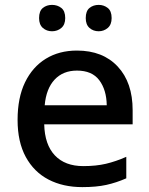

<svg xmlns="http://www.w3.org/2000/svg" viewBox="-20 -849 612 786"><path d="M295 -642Q401 -642 462 -576.5Q523 -511 523 -398V-340H161Q163 -257 204.5 -213Q246 -169 321 -169Q373 -169 413.5 -178.5Q454 -188 497 -207V-119Q456 -101 415 -92Q374 -83 317 -83Q238 -83 178.5 -114Q119 -145 85.5 -206.5Q52 -268 52 -358Q52 -449 82.5 -512Q113 -575 167.5 -608.5Q222 -642 295 -642ZM295 -560Q238 -560 203.5 -523Q169 -486 163 -418H417Q416 -481 386.5 -520.5Q357 -560 295 -560ZM140 -775Q140 -804 155.5 -816.5Q171 -829 193 -829Q215 -829 231 -816.5Q247 -804 247 -775Q247 -748 231 -734.5Q215 -721 193 -721Q171 -721 155.5 -734.5Q140 -748 140 -775ZM331 -775Q331 -804 346.5 -816.5Q362 -829 384 -829Q405 -829 421 -816.5Q437 -804 437 -775Q437 -748 421 -734.5Q405 -721 384 -721Q362 -721 346.5 -734.5Q331 -748 331 -775Z"/></svg>

Font: Noto Sans Kannada UI Medium
Style: Regular
Weight: 500
Designer: Jelle Bosma - Monotype Design Team
Foundry: Monotype Imaging Inc.
Version: Version 2.005; ttfautohint (v1.8.4.7-5d5b)